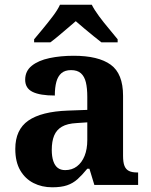

<svg xmlns="http://www.w3.org/2000/svg" viewBox="-20 -786 640 816"><path d="M202 10Q158 10 122.5 -8Q87 -26 66 -62Q45 -98 45 -153Q45 -235 100.5 -273.5Q156 -312 269 -316L351 -319V-374Q351 -411 345 -436Q339 -461 324 -474.5Q309 -488 282 -488Q256 -488 241 -475Q226 -462 219.5 -438Q213 -414 213 -380Q150 -380 118.5 -395.5Q87 -411 87 -447Q87 -484 115 -506.5Q143 -529 190 -539Q237 -549 293 -549Q398 -549 450.5 -511Q503 -473 503 -379V-124Q503 -96 509 -81Q515 -66 528 -59.5Q541 -53 563 -53H567V0H381L360 -69H351Q329 -42 309.5 -24.5Q290 -7 265 1.5Q240 10 202 10ZM257 -63Q286 -63 307 -79Q328 -95 339.5 -123.5Q351 -152 351 -191V-266L306 -263Q266 -261 243 -247.5Q220 -234 210 -209.5Q200 -185 200 -149Q200 -121 206.5 -101.5Q213 -82 225.5 -72.5Q238 -63 257 -63ZM125 -619Q141 -638 162.5 -664Q184 -690 204.5 -717Q225 -744 235 -766H370Q381 -744 401 -717Q421 -690 443 -664Q465 -638 480 -619V-606H411Q397 -617 377 -633Q357 -649 337 -666Q317 -683 302 -696Q287 -683 267 -666Q247 -649 228 -633Q209 -617 194 -606H125Z"/></svg>

Font: Noto Serif Myanmar
Style: Regular
Weight: 400
Designer: Ben Mitchell and the Monotype Design Team
Foundry: Monotype Imaging Inc.
Version: Version 2.106